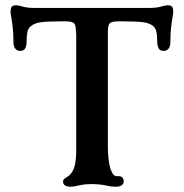

<svg xmlns="http://www.w3.org/2000/svg" viewBox="-20 -698 697 728"><path d="M219 -10Q219 -15 222.5 -18.5Q226 -22 231 -25Q242 -31 249 -40Q260 -53 264.5 -75Q269 -97 269 -130V-573Q268 -574 268 -577Q268 -602 261 -609.5Q254 -617 229 -617H207Q157 -617 133.5 -613.5Q110 -610 96 -598Q87 -590 84 -577Q81 -564 81 -545Q81 -524 75.5 -514.5Q70 -505 56 -505Q45 -505 38 -513.5Q31 -522 31 -538Q31 -568 28.5 -591.5Q26 -615 23 -631Q20 -646 20 -656Q20 -660 22 -668Q25 -678 41 -678Q46 -678 50.5 -677Q55 -676 59 -675Q82 -668 105 -668H269H319H389H552Q575 -668 598 -675Q602 -676 606.5 -677Q611 -678 616 -678Q632 -678 635 -668Q637 -660 637 -656Q637 -646 634 -631Q631 -615 628.5 -591.5Q626 -568 626 -538Q626 -522 619 -513.5Q612 -505 601 -505Q587 -505 581.5 -514.5Q576 -524 576 -545Q576 -564 573 -577.5Q570 -591 561 -599Q548 -610 524.5 -613.5Q501 -617 450 -617H428Q403 -617 396 -609.5Q389 -602 389 -577V-140Q389 -120 391 -100Q393 -80 398 -60Q404 -43 410 -36Q416 -29 429 -30H431Q440 -30 444.5 -24.5Q449 -19 449 -10Q449 -1 441.5 4.5Q434 10 419 10Q410 10 402 9Q394 8 386 6Q358 0 328 0Q299 0 275 6Q257 10 249 10Q219 10 219 -10Z"/></svg>

Font: Raigarh
Style: Regular
Weight: 400
Designer: jaikishan Patel
Foundry: MagicType
Version: Version 1.000;FEAKit 1.0